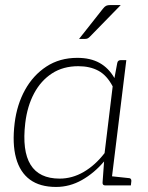

<svg xmlns="http://www.w3.org/2000/svg" viewBox="-20 -734 587 760"><path d="M202 6Q138 6 98.5 -23Q59 -52 43.5 -108.5Q28 -165 38 -247Q47 -320 79 -378Q111 -436 163.5 -470.5Q216 -505 286 -505Q338 -505 374 -485Q410 -465 433 -425L444 -484Q446 -496 458 -496H480L419 0H397Q385 0 386 -12L392 -95Q353 -49 304.5 -21.5Q256 6 202 6ZM216 -27Q266 -27 311.5 -53.5Q357 -80 394 -128L426 -392Q403 -436 369.5 -454Q336 -472 290 -472Q230 -472 186 -443.5Q142 -415 115 -364.5Q88 -314 80 -247Q67 -137 101 -82Q135 -27 216 -27ZM406 0 415 -37 490 -29Q495 -29 497.5 -26Q500 -23 500 -18L498 0ZM417 -714H458L335 -588Q331 -584 327 -582Q323 -580 317 -580H293L387 -699Q394 -708 400 -711Q406 -714 417 -714Z"/></svg>

Font: Aleo ExtraLight
Style: Italic
Weight: 250
Italic angle: -7°
Designer: Alessio Laiso
Foundry: Alessio Laiso
Version: Version 2.001;gftools[0.9.29]